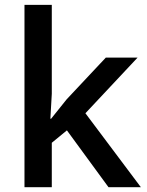

<svg xmlns="http://www.w3.org/2000/svg" viewBox="-20 -780 612 800"><path d="M189.9 -285.2 195.8 -389.2V-759.8H82V0H195.8V-185.1L258.8 -236.8L432.1 0H566.9L335.9 -308.1L553.2 -540H420.9L257.8 -366.2L192.9 -285.2Z"/></svg>

Font: Sahel SemiBold
Style: Bold
Weight: 600
Foundry: Saber Rastikerdar (saber.rastikerdar@gmail.com)
Version: Version 3.4.0